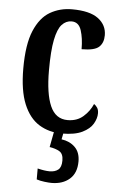

<svg xmlns="http://www.w3.org/2000/svg" viewBox="-55 -585 529 858"><g transform="rotate(5 209.5 -156.5)"><path d="M236 10Q178 10 133.5 -17.5Q89 -45 64 -105.5Q39 -166 39 -265Q39 -373 65 -434.5Q91 -496 135 -521.5Q179 -547 233 -547Q313 -547 351 -518.5Q389 -490 389 -444Q389 -410 369 -391.5Q349 -373 291 -373Q291 -422 279.5 -457.5Q268 -493 236 -493Q211 -493 192.5 -473Q174 -453 164 -403.5Q154 -354 154 -266Q154 -162 178 -107Q202 -52 256 -52Q298 -52 326 -76.5Q354 -101 368 -134Q377 -128 383 -118.5Q389 -109 389 -94Q389 -71 375 -47Q361 -23 327.5 -6.5Q294 10 236 10ZM209 234Q197 234 177 231.5Q157 229 142 224V175Q174 183 196 183Q220 183 234.5 171.5Q249 160 249 130Q249 100 231.5 89.5Q214 79 187 75L203 -9H246L237 36Q274 41 297.5 64Q321 87 321 128Q321 180 290 207Q259 234 209 234Z"/></g></svg>

Font: Noto Serif Bengali ExtraCondensed SemiBold
Style: Regular
Weight: 600
Width: 2
Designer: Juan Bruce, Universal Thirst, Indian Type Foundry and the Monotype Design Team.
Foundry: Monotype Imaging Inc.
Version: Version 2.003; ttfautohint (v1.8.4.7-5d5b)